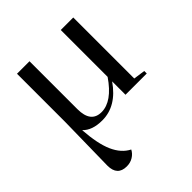

<svg xmlns="http://www.w3.org/2000/svg" viewBox="-220 -656 1086 1086"><g transform="rotate(-45 323.0 -113.0)"><path d="M96 -133V-518H196V-135Q196 -26 281 -26Q366 -26 446 -143V-518H546V-30L616 -20V0H446V-107Q365 10 251 10Q170 10 131 -32Q139 84 168 149.5Q197 215 250 242Q239 264 216.5 278Q194 292 165 292Q90 292 90 211Z"/></g></svg>

Font: Prata
Style: Regular
Weight: 400
Designer: Cyreal (www.cyreal.org)
Foundry: Cyreal (www.cyreal.org)
Version: Version 1.010